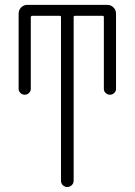

<svg xmlns="http://www.w3.org/2000/svg" viewBox="-20 -750 540 770"><path d="M54.7 -393.6V-695.3Q54.7 -710 64.9 -720.2Q75.2 -730.5 89.8 -730.5H410.2Q424.8 -730.5 435.1 -720.2Q445.3 -710 445.3 -695.3V-393.6Q445.3 -383.8 438 -377Q430.7 -370.1 420.9 -370.1Q411.1 -370.1 403.8 -377Q396.5 -383.8 396.5 -393.6V-681.6Q396.5 -686.5 391.6 -686.5H280.3Q275.4 -686.5 275.4 -681.6V-25.4Q275.4 -14.6 267.6 -7.3Q259.8 0 250 0Q240.2 0 232.4 -6.8Q224.6 -13.7 224.6 -25.4V-681.6Q224.6 -686.5 219.7 -686.5H108.4Q104.5 -686.5 103.5 -681.6V-393.6Q103.5 -383.8 96.2 -377Q88.9 -370.1 79.1 -370.1Q69.3 -370.1 62 -377Q54.7 -383.8 54.7 -393.6Z"/></svg>

Font: Rounded-L Mgen+ 1mn light
Style: Regular
Weight: 200
Designer: [Source Han Sans]
Ryoko NISHIZUKA  (kana & ideographs); Paul D. Hunt (Latin, Greek & Cyrillic); Wenlong ZHANG  (bopomofo
Version: Version 1.059.20150602